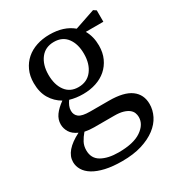

<svg xmlns="http://www.w3.org/2000/svg" viewBox="-168 -601 853 920"><g transform="rotate(-30 259.0 -141.0)"><path d="M237 -203Q285 -203 312 -238Q339 -273 339 -329Q339 -383 314 -416.5Q289 -450 242 -450Q194 -450 167.5 -415.5Q141 -381 141 -326Q141 -271 166 -237Q191 -203 237 -203ZM205 1Q179 1 154 -4Q137 16 127 35Q117 54 117 78Q117 123 153 143.5Q189 164 247 164Q330 164 372.5 135Q415 106 415 65Q415 53 410.5 41.5Q406 30 394.5 21Q383 12 364 6.5Q345 1 316 1ZM496 -415H399Q421 -377 421 -327Q421 -288 407 -257.5Q393 -227 369 -206Q345 -185 312 -174Q279 -163 240 -163Q220 -163 202 -165.5Q184 -168 167 -173Q159 -162 153.5 -149.5Q148 -137 148 -123Q148 -100 165 -87Q182 -74 226 -74H330Q412 -74 451.5 -45Q491 -16 491 37Q491 70 475.5 101Q460 132 428.5 156Q397 180 350.5 194.5Q304 209 241 209Q188 209 149 200Q110 191 84.5 175.5Q59 160 46.5 139Q34 118 34 95Q34 33 127 -14Q98 -27 85.5 -47.5Q73 -68 73 -91Q73 -118 89.5 -141Q106 -164 137 -186Q102 -206 81 -241Q60 -276 60 -327Q60 -366 74 -396.5Q88 -427 112 -448Q136 -469 169 -480Q202 -491 241 -491Q320 -491 369 -450L481 -488L496 -478Z"/></g></svg>

Font: SourceSerifPro
Style: Book
Weight: 400
Designer: Frank Grießhammer
Foundry: Adobe Systems Incorporated
Version: Version 1.014;PS Version 1.0;hotconv 1.0.73;makeotf.lib2.5.5